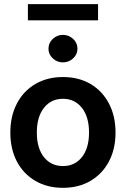

<svg xmlns="http://www.w3.org/2000/svg" viewBox="-20 -902 612 934"><path d="M286.1 11.7Q210 11.7 152.1 -22Q94.2 -55.7 62.3 -116.2Q30.3 -176.8 30.3 -257.3Q30.3 -337.4 62.3 -398.4Q94.2 -459.5 152.1 -493.4Q210 -527.3 286.1 -527.3Q362.8 -527.3 420.4 -493.4Q478 -459.5 510 -398.4Q542 -337.4 542 -257.3Q542 -177.2 510 -116.7Q478 -56.2 420.4 -22.2Q362.8 11.7 286.1 11.7ZM286.1 -94.2Q344.2 -94.2 378.7 -137.9Q413.1 -181.6 413.1 -257.3Q413.1 -333.5 378.4 -377.4Q343.8 -421.4 286.1 -421.4Q228.5 -421.4 193.8 -377.4Q159.2 -333.5 159.2 -257.3Q159.2 -181.2 193.8 -137.7Q228.5 -94.2 286.1 -94.2ZM457 -881.8V-803.2H115.7V-881.8ZM286.1 -598.6Q257.3 -598.6 236.6 -618.2Q215.8 -637.7 215.8 -665Q215.8 -692.9 236.6 -712.6Q257.3 -732.4 286.1 -732.4Q314.9 -732.4 335.9 -712.6Q356.9 -692.9 356.9 -665Q356.9 -637.7 335.9 -618.2Q314.9 -598.6 286.1 -598.6Z"/></svg>

Font: Inter Display Semi Bold
Style: Regular
Weight: 600
Designer: Rasmus Andersson
Foundry: rsms
Version: Version 4.000;git-37864ae